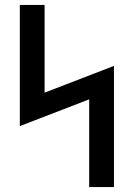

<svg xmlns="http://www.w3.org/2000/svg" viewBox="-20 -755 540 775"><path d="M340 0V-354L60 -246V-735H160V-381L440 -489V0Z"/></svg>

Font: Iosevka Term Curly Semibold
Style: Regular
Weight: 600
Designer: Belleve Invis
Foundry: Belleve Invis
Version: Version 32.3.0